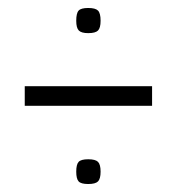

<svg xmlns="http://www.w3.org/2000/svg" viewBox="-20 -538 443 481"><path d="M171 -486Q171 -505 177 -511.5Q183 -518 201 -518Q219 -518 225.5 -511.5Q232 -505 232 -486Q232 -468 225.5 -461.5Q219 -455 201 -455Q184 -455 177.5 -461.5Q171 -468 171 -486ZM42 -273V-322H361V-273ZM171 -108Q171 -126 177 -132.5Q183 -139 201 -139Q219 -139 225.5 -132.5Q232 -126 232 -108Q232 -90 225.5 -83.5Q219 -77 201 -77Q183 -77 177 -83.5Q171 -90 171 -108Z"/></svg>

Font: Georama Condensed Light
Style: Regular
Weight: 300
Width: 3
Designer: Jean-Baptiste Levee
Foundry: Production Type
Version: Version 1.000